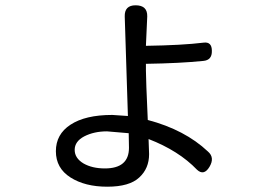

<svg xmlns="http://www.w3.org/2000/svg" viewBox="-20 -641 1040 725"><path d="M467 -83 466 -138 384 -145Q335 -145 298 -126Q262 -107 262 -75Q262 -44 295 -24Q328 -5 376 -5Q467 -5 467 -83ZM492 -621Q537 -621 536 -579L531 -468Q668 -470 749 -480Q780 -484 780 -449Q781 -414 748 -411Q660 -402 531 -400V-374Q531 -342 538 -188Q678 -151 765 -69Q792 -46 771 -11Q750 24 724 0Q655 -72 541 -116Q543 -72 543 -59Q543 -5 506 29Q469 64 385 64Q301 64 246 29Q191 -6 191 -70Q191 -134 246 -170Q302 -207 404 -207L463 -203L451 -579Q450 -621 492 -621Z"/></svg>

Font: Swei Gothic CJK TC Regular
Style: Regular
Weight: 400
Version: Version 2.129